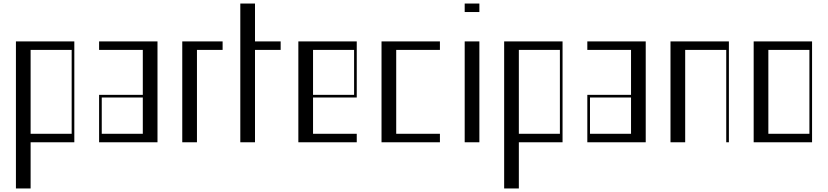

<svg xmlns="http://www.w3.org/2000/svg" viewBox="-20 -804 4679 1085"><path d="M70 -570H400V0H153V261H70ZM385 -48V-522H153V-48Z M540 -268H787V-522H540V-570H870V0H540ZM787 -48V-253H555V-48Z M1010 -570H1238V-522H1093V0H1010Z M1338 -784H1421V-570H1566V-522H1421V0H1338Z M1666 -570H1996V-253H1749V-48H1996V0H1666ZM1981 -268V-522H1749V-268Z M2136 -570H2466V-522H2219V-48H2466V0H2136Z M2606 -570H2689V0H2606ZM2606 -784H2689V-736H2606Z M2829 -570H3159V0H2912V261H2829ZM3144 -48V-522H2912V-48Z M3299 -268H3546V-522H3299V-570H3629V0H3299ZM3546 -48V-253H3314V-48Z M3769 -570H4099V0H4084V-522H3852V0H3769Z M4239 -570H4569V0H4239ZM4554 -48V-522H4322V-48Z"/></svg>

Font: Facade Sud
Style: Regular
Weight: 100
Designer: Éléonore Fines
Foundry: Velvetyne Type Foundry
Version: Version 1.001;Glyphs 3.2 (3202)